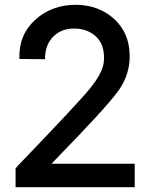

<svg xmlns="http://www.w3.org/2000/svg" viewBox="-20 -781 627 801"><path d="M45 0V-79L46 -80L47 -81L48 -82L49 -83L50 -84L51 -85L52 -87Q309 -354 358 -415Q409 -479 413 -523Q414 -530 414 -539Q414 -599 379 -630Q344 -661 292 -662Q237 -663 202 -628Q167 -593 168 -534L61 -535Q57 -634 126 -697.5Q195 -761 297 -761Q392 -760 455.5 -702.5Q519 -645 521 -552Q523 -469 471.5 -399Q420 -329 217 -121Q203 -106 195 -98H542V0Z"/></svg>

Font: Orkney Medium
Style: Regular
Weight: 500
Designer: Samuel Oakes and Alfredo Marco Pradil
Foundry: Alfredo Marco Pradil
Version: 1.0; ttfautohint (v1.5)